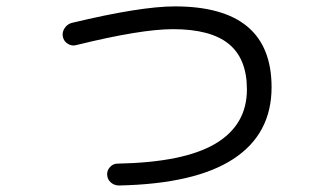

<svg xmlns="http://www.w3.org/2000/svg" viewBox="-20 -563 1040 601"><path d="M218.8 -421.9Q205.1 -418 192.4 -425.8Q179.7 -433.6 176.8 -447.8Q173.8 -461.9 182.1 -474.6Q190.4 -487.3 204.1 -491.2Q419.9 -543 527.3 -543Q830.1 -543 830.1 -290Q830.1 -143.6 710.4 -65.4Q590.8 12.7 352.5 17.6Q337.9 17.6 327.1 8.3Q316.4 -1 315.4 -15.6Q314.5 -29.3 324.2 -40Q334 -50.8 347.7 -50.8Q555.7 -54.7 654.3 -113.3Q752.9 -171.9 752.9 -283.2Q752.9 -378.9 696.3 -425.3Q639.6 -471.7 521.5 -471.7Q420.9 -471.7 218.8 -421.9Z"/></svg>

Font: Rounded Mgen+ 1mn regular
Style: Regular
Weight: 400
Designer: [Source Han Sans]
Ryoko NISHIZUKA  (kana & ideographs); Paul D. Hunt (Latin, Greek & Cyrillic); Wenlong ZHANG  (bopomofo
Version: Version 1.059.20150602